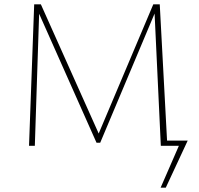

<svg xmlns="http://www.w3.org/2000/svg" viewBox="-20 -678 925 893"><path d="M751 195H727L812 0H728L699 -615L446 -14H429L162 -614L142 0H115L139 -658H170L439 -57L693 -658H723L757 -24H853Z"/></svg>

Font: Ysabeau SC Extralight
Style: Regular
Weight: 200
Designer: Christian Thalmann (Catharsis Fonts)
Version: Version 0.003